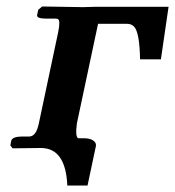

<svg xmlns="http://www.w3.org/2000/svg" viewBox="-20 -454 537 589"><path d="M106 0 18.6 1 11.7 -7.8 14.6 -22.9Q19 -34.7 46.4 -35.2H69.3Q89.4 -35.2 97.7 -69.3Q98.6 -72.8 99.1 -75.2L158.2 -354Q166 -391.1 157.7 -395.5Q153.8 -397 148.4 -397H118.2Q92.8 -397.5 93.8 -407.2L97.2 -423.8L109.4 -434.1L234.9 -432.1Q240.2 -432.1 252 -432.6Q265.1 -433.1 272 -433.1H497.1L473.6 -272H409.7Q408.2 -355 391.1 -372.6Q382.8 -380.9 370.1 -380.9H280.8L215.8 -75.2Q210.4 -33.2 220.2 -29.8H237.3Q264.2 -29.8 272.9 -15.6Q274.9 -10.7 274.4 -6.8L248.5 115.2H186.5Q181.6 0.5 106 0Z"/></svg>

Font: Linux Libertine Slanted O
Style: Bold Slanted
Weight: 700
Designer: Philipp H. Poll
Foundry: Philipp H. Poll
Version: Version 5.0.0